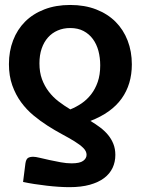

<svg xmlns="http://www.w3.org/2000/svg" viewBox="-20 -748 570 774"><path d="M82.5 -89.5Q85 -105.5 92.2 -110.8Q99.5 -116 114.5 -116Q123 -116 140.5 -111.8Q158 -107.5 179.8 -102.8Q201.5 -98 224.8 -93.8Q248 -89.5 268.5 -89.5Q301.5 -89.5 315.2 -99.5Q329 -109.5 329 -124Q329 -138.5 315.5 -151.8Q302 -165 280 -178.5Q258 -192 230 -207Q202 -222 172.5 -240.8Q143 -259.5 115 -282.8Q87 -306 65 -336Q43 -366 29.5 -404Q16 -442 16 -489.5Q16 -541.5 32.8 -585.2Q49.5 -629 81.2 -660.8Q113 -692.5 159 -710.2Q205 -728 263 -728Q321.5 -728 367.8 -710Q414 -692 445.8 -660.2Q477.5 -628.5 494.5 -584.5Q511.5 -540.5 511.5 -488.5Q511.5 -408 470.2 -350.5Q429 -293 344.5 -260.5Q365.5 -248 383.8 -234.2Q402 -220.5 415.5 -204.2Q429 -188 437 -168Q445 -148 445 -123.5Q445 -95 433.8 -71.2Q422.5 -47.5 399.8 -30.2Q377 -13 342 -3.2Q307 6.5 260 6.5Q241 6.5 217 5Q193 3.5 168 0.5Q143 -2.5 118.2 -6.2Q93.5 -10 73 -14.5ZM139 -492.5Q139 -456.5 149.2 -428.8Q159.5 -401 176.5 -378.8Q193.5 -356.5 216 -339.2Q238.5 -322 263.5 -307Q287 -316.5 308.8 -331.2Q330.5 -346 347.2 -367.5Q364 -389 374 -417.8Q384 -446.5 384 -484.5Q384 -515.5 376.8 -542.8Q369.5 -570 354.5 -590.5Q339.5 -611 316.8 -623Q294 -635 263 -635Q235.5 -635 212.8 -625.2Q190 -615.5 173.5 -597Q157 -578.5 148 -552.2Q139 -526 139 -492.5Z"/></svg>

Font: Lato
Style: Bold
Weight: 700
Designer: Lukasz Dziedzic
Foundry: tyPoland Lukasz Dziedzic
Version: Version 2.007; 2014-02-27